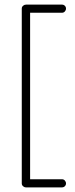

<svg xmlns="http://www.w3.org/2000/svg" viewBox="-20 -788 325 829"><path d="M248 21H92Q85 21 79.5 16Q74 11 74 4V-751Q74 -758 79.5 -763Q85 -768 92 -768H248Q255 -768 260 -763Q265 -758 265 -751Q265 -744 260 -738.5Q255 -733 248 -733H110V-14H248Q255 -14 260 -8.5Q265 -3 265 4Q265 11 260 16Q255 21 248 21Z"/></svg>

Font: Dosis
Style: ExtraLight
Weight: 250
Designer: Edgar Tolentino, Pablo Impallari, Igino Marini
Foundry: Edgar Tolentino, Pablo Impallari, Igino Marini
Version: Version 1.007